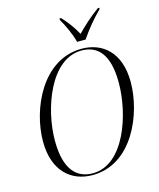

<svg xmlns="http://www.w3.org/2000/svg" viewBox="-135 -1025 934 1131"><g transform="rotate(-15 332.0 -460.0)"><path d="M402 -771H454C486 -819 532 -876 579 -922L581 -931H571C516 -891 470 -848 434 -811C411 -854 384 -890 347 -931H338L337 -922C360 -884 391 -817 402 -771ZM288 11C532 11 646 -269 646 -461C646 -647 539 -725 417 -725C177 -725 56 -453 56 -255C56 -76 157 11 288 11ZM292 1C198 1 125 -60 125 -242C125 -435 223 -715 413 -715C509 -715 577 -653 577 -475C577 -283 484 1 292 1Z"/></g></svg>

Font: Noto Serif Display SemiCondensed Light
Style: Italic
Weight: 300
Width: 4
Italic angle: -12°
Designer: Monotype Design Team
Foundry: Monotype Imaging Inc.
Version: Version 2.009